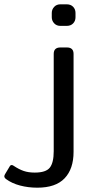

<svg xmlns="http://www.w3.org/2000/svg" viewBox="-133 -700 437 890"><path d="M107 -620V-640Q107 -656 118 -668Q129 -680 147 -680H176Q195 -680 206 -668.5Q217 -657 217 -640V-620Q217 -603 206 -591.5Q195 -580 176 -580H147Q129 -580 118 -592Q107 -604 107 -620ZM-105 130Q-113 124 -113 117Q-113 114 -110 108L-89 73Q-85 65 -79 65Q-74 65 -69 69Q-45 85 -23 92.5Q-1 100 28 100Q80 100 98 77Q116 54 116 1V-450Q116 -480 147 -480H177Q208 -480 208 -450V4Q208 83 166.5 126.5Q125 170 40 170Q-2 170 -40 160Q-78 150 -105 130Z"/></svg>

Font: Mitr Light
Style: Regular
Weight: 300
Designer: Thanarat Vachiruckul
Foundry: Cadson Demak
Version: Version 1.003